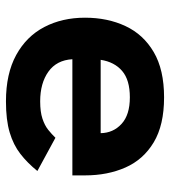

<svg xmlns="http://www.w3.org/2000/svg" viewBox="16 -570 565 638"><g transform="rotate(90 299.0 -250.5)"><path d="M562.3 -208H176.3Q179.3 -155.7 217.7 -128.3Q256 -101 316.3 -101Q351 -101 373.7 -108.5Q396.3 -116 411 -127.8Q425.7 -139.7 437.3 -151.7L547.7 -91.7Q520.7 -58.3 490.8 -35.2Q461 -12 419.7 0.3Q378.3 12.7 316.3 12.7Q224.3 12.7 162.3 -21.3Q100.3 -55.3 69.3 -114.7Q38.3 -174 38.3 -250Q38.3 -325 66.2 -384.5Q94 -444 152.5 -478.3Q211 -512.7 303 -512.7Q395.3 -512.7 452.5 -478.3Q509.7 -444 536 -384.5Q562.3 -325 562.3 -250ZM178.3 -302H422Q421.3 -343.7 391.3 -371.3Q361.3 -399 303 -399Q245 -399 215.2 -373.3Q185.3 -347.7 178.3 -302Z"/></g></svg>

Font: Nata Sans
Style: Regular
Weight: 400
Designer: Daniel Uzquiano Cruz
Version: Version 1.001